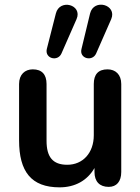

<svg xmlns="http://www.w3.org/2000/svg" viewBox="-20 -795 603 825"><path d="M236 10C302 10 355 -19 386 -73V-56C386 -15 408 8 447 8C481 8 501 -15 501 -56V-434C501 -475 476 -497 442 -497C402 -497 383 -475 383 -434V-214C383 -138 336 -87 269 -87C207 -87 180 -120 180 -190V-434C180 -475 160 -497 121 -497C87 -497 62 -475 62 -434V-192C62 -58 114 10 236 10ZM393 -565 458 -713C484 -775 383 -803 367 -737L330 -584C320 -543 377 -529 393 -565ZM244 -565 309 -713C336 -775 236 -802 220 -737L181 -584C172 -543 228 -529 244 -565Z"/></svg>

Font: SN Pro SemiBold
Style: Regular
Weight: 600
Designer: Tobias Whetton
Foundry: Supernotes
Version: Version 1.003;Glyphs 3.3 (3324)